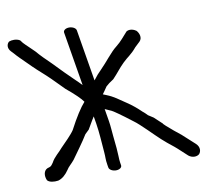

<svg xmlns="http://www.w3.org/2000/svg" viewBox="-79 -607 801 694"><g transform="rotate(-10 321.5 -260.5)"><path d="M314.5 -7 312.9 -17C312 -22.1 311.3 -31.1 311 -43.1C310.9 -55.5 308.8 -79.6 304.7 -117C302.6 -135.9 302.4 -151.3 298.8 -173L291.4 -217.3C297.1 -214.8 306.5 -210.3 314.8 -206.9C320.1 -204.7 345.9 -187.1 386.5 -155.7C408.5 -140.2 452.3 -93.9 473.3 -75L492.2 -58.5C500.5 -51.5 508.6 -45 516.4 -39C526 -31.4 549.2 -8.9 560 0.6C573.3 11.1 590.1 10.3 598.9 2.7C607.1 -5.9 608.9 -22.9 594.4 -36.1L548 -78.3L547.5 -78.6C540.1 -84.3 532.4 -90.5 524.4 -97.2L505.2 -113.7C501.4 -116.6 496.3 -121.4 490.1 -127.7L489.4 -129.3L488.9 -129.8C480.9 -137.3 471.5 -146 460.6 -156.2L441.6 -168.4C436.7 -173.8 431.1 -179.1 424.5 -184.4C408.7 -199.8 390.9 -214.5 374.5 -225.2C345.3 -244.1 335.5 -254.4 305.1 -266.5L294.1 -270.9C296.1 -273.6 299.5 -278.2 302.5 -282.7L312.1 -296.7C322.9 -306.6 324 -306.8 340.7 -318.1C359.8 -337.9 369.8 -353.1 388.2 -371C405.5 -388.1 420 -394.8 439 -418L457.6 -435.6C469.9 -447.9 462.8 -466.5 453.7 -476C446.3 -481.6 430 -487.7 417.9 -480C402.9 -463.9 391.3 -447.8 372 -432.8C350.7 -416.7 326.1 -382.7 301.9 -358.8C292.6 -349.9 284.3 -340.3 273.3 -325.8L241.8 -515C240.5 -523.2 228.7 -530 215.9 -530C203.1 -530 193.6 -523.2 195 -515L228 -316.6C220 -325.1 210.5 -334.6 201.1 -343.4C182.6 -361.1 160.1 -383.8 132.3 -412.8L104.7 -440C96.1 -448.7 88.2 -457.4 80.9 -466C65.8 -481.6 53.5 -491.6 41.7 -504.4L34 -514.5L33.5 -515C21.2 -522.7 3.1 -521.8 -6.6 -517.6C-15.4 -510.4 -18.8 -495.1 -5.9 -481.7L2.5 -472.9C8.2 -466.2 15.2 -458.6 22.2 -451.8C38.6 -436.3 54.7 -418.7 74.6 -400.5L105.2 -372.8C125.3 -354.3 143.1 -334.8 164.4 -313.9C196 -287.9 215.6 -268.5 224 -256.1C207.9 -238.4 187.5 -206.5 164.3 -162.4C155.3 -148.3 127.7 -120.8 113.4 -106.4C102 -92.1 83.2 -79 72.8 -59C64 -47.2 66.1 -47.2 50.4 -42.6C36.7 -36.2 33.5 -17.9 41.3 -0.3C48.5 8.6 66.3 10.6 81.4 8.2C97 3.8 109.5 -7.6 120.8 -24C126.3 -34.1 139.1 -43.8 148.8 -56C162 -74.8 192.4 -115.5 207 -140L221.7 -154.2C227 -163.2 233.1 -173.6 239.8 -185.2C243.1 -191 245 -194 247.8 -198.1L252.2 -171.5C257.9 -137.1 259.7 -98 262.6 -64.9C264.5 -44.3 262.3 -39.2 266 -17L267.7 -7C269 1.2 280.8 8 293.6 8C306.4 8 315.9 1.2 314.5 -7Z"/></g></svg>

Font: MewTooHand
Style: BdCondLta
Weight: 400
Designer: Mew Too, Robert Jablonski
Version: Version 0.77